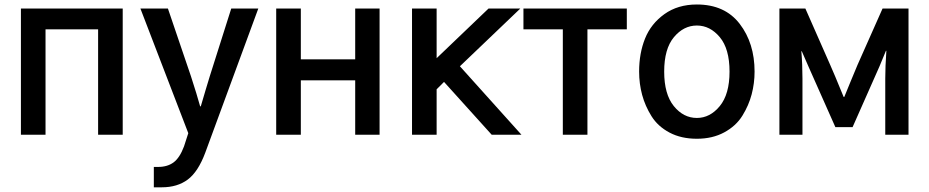

<svg xmlns="http://www.w3.org/2000/svg" viewBox="-20 -588 4056 838"><path d="M71.3 0V-550.8H515.6V0H408.2V-460H178.7V0Z M592.8 -550.8H712.9L813.5 -254.9Q839.8 -173.8 853.5 -124H856.4Q864.3 -150.4 877.9 -196.8Q891.6 -243.2 895.5 -254.9L989.3 -550.8H1107.4L876 78.1Q844.7 162.1 799.3 195.8Q753.9 229.5 686.5 229.5H651.4V140.6H669.9Q710.9 140.6 737.8 120.6Q764.6 100.6 783.2 50.8L801.8 -6.8Z M1185.5 0V-550.8H1293V-329.1H1530.3V-550.8H1636.7V0H1530.3V-237.3H1293V0Z M1778.3 0V-550.8H1885.7V-334L2112.3 -550.8H2251L1987.3 -298.8L2255.9 0H2126L1918 -230.5L1885.7 -198.2V0Z M2264.6 -460V-550.8H2715.8V-460H2543.9V0H2436.5V-460Z M2878.9 -275.4Q2878.9 -176.8 2920.9 -125Q2962.9 -73.2 3021.5 -73.2Q3079.1 -73.2 3121.6 -125Q3164.1 -176.8 3164.1 -275.4Q3164.1 -375 3121.6 -425.8Q3079.1 -476.6 3021.5 -476.6Q2963.9 -476.6 2921.4 -425.8Q2878.9 -375 2878.9 -275.4ZM2769.5 -275.4Q2769.5 -355.5 2795.4 -419.9Q2821.3 -484.4 2879.9 -526.4Q2938.5 -568.4 3021.5 -568.4Q3143.6 -568.4 3208.5 -483.9Q3273.4 -399.4 3273.4 -275.4Q3273.4 -224.6 3260.7 -176.3Q3248 -127.9 3220.2 -83Q3192.4 -38.1 3141.1 -10.3Q3089.8 17.6 3021.5 17.6Q2953.1 17.6 2902.3 -9.3Q2851.6 -36.1 2823.7 -80.6Q2795.9 -125 2782.7 -173.8Q2769.5 -222.7 2769.5 -275.4Z M3381.8 0V-550.8H3495.1L3603.5 -304.7Q3618.2 -272.5 3662.1 -165H3665Q3670.9 -178.7 3691.4 -229.5Q3711.9 -280.3 3722.7 -304.7L3832 -550.8H3945.3V0H3843.8V-245.1Q3843.8 -297.9 3848.6 -366.2H3846.7L3818.4 -297.9L3701.2 -33.2H3626L3509.8 -294.9L3479.5 -364.3H3477.5Q3482.4 -308.6 3482.4 -245.1V0Z"/></svg>

Font: Gothic A1 SemiBold
Style: Regular
Weight: 600
Version: Version 2.50